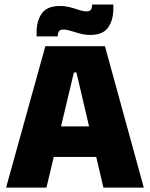

<svg xmlns="http://www.w3.org/2000/svg" viewBox="-20 -848 678 868"><path d="M7.5 0 185 -639H454.5L630 0H447.5L325.5 -520.5H314L190 0ZM175 -138.5V-276.5H461.5V-138.5ZM387 -690Q369 -690 352.2 -693.8Q335.5 -697.5 320.5 -702.2Q305.5 -707 292 -710.8Q278.5 -714.5 267 -714.5Q252.5 -714.5 247 -707Q241.5 -699.5 241 -684V-683.5H145.5V-703Q145.5 -754 169.2 -787.5Q193 -821 252 -821Q271 -821 287.8 -817.2Q304.5 -813.5 319 -808.8Q333.5 -804 346.5 -800.2Q359.5 -796.5 371 -796.5Q385.5 -796.5 390.8 -804Q396 -811.5 396.5 -827V-827.5H492.5V-810.5Q492.5 -757.5 469 -723.8Q445.5 -690 387 -690Z"/></svg>

Font: Anek Odia ExtraBold
Style: Regular
Weight: 800
Designer: Yesha Goshar & Mahesh Sahu (Odia), Yesha Goshar (Latin)
Foundry: Ek Type
Version: Version 1.003